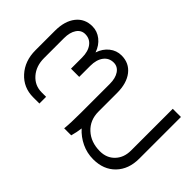

<svg xmlns="http://www.w3.org/2000/svg" viewBox="-83 -866 1177 1177"><g transform="rotate(45 505.0 -278.0)"><path d="M350.1 -288.1H278.8V-383.8Q278.8 -437 255.1 -468.5Q231.4 -500 190.9 -500Q156.7 -500 136.5 -470.2Q116.2 -440.4 116.2 -390.1V-216.8Q116.2 -147.9 155.5 -103Q194.8 -58.1 254.9 -58.1H293V0H238.8Q154.8 0 99.9 -60.5Q44.9 -121.1 44.9 -213.9V-382.8Q44.9 -466.8 83.5 -515.9Q122.1 -564.9 188 -564.9Q230.5 -564.9 264.9 -537.8Q299.3 -510.7 314.9 -464.8Q330.1 -510.7 364 -537.8Q397.9 -564.9 440.9 -564.9Q506.8 -564.9 545.4 -515.9Q584 -466.8 584 -382.8V-221.2Q584 -147.5 633.8 -101.3Q683.6 -55.2 762.2 -55.2Q820.8 -55.2 857.4 -93.8Q894 -132.3 894 -193.8V-555.2H964.8V-193.8Q964.8 -102.1 911.1 -46.6Q857.4 8.8 768.1 8.8Q713.9 8.8 666.3 -13.9Q618.7 -36.6 584 -75.2Q580.1 -40 568.8 0H507.8Q513.2 -49.8 513.2 -140.1V-390.1Q513.2 -440.4 492.7 -470.2Q472.2 -500 438 -500Q397.5 -500 373.8 -468.5Q350.1 -437 350.1 -383.8Z"/></g></svg>

Font: LT Superior
Style: Regular
Weight: 400
Designer: Daniel Lyons
Foundry: LyonsType
Version: Version 1.000